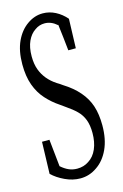

<svg xmlns="http://www.w3.org/2000/svg" viewBox="-127 -890 611 953"><g transform="rotate(-15 178.5 -414.0)"><path d="M21 -55.7Q23.4 -134.3 25.9 -219.2Q25.9 -219.2 64 -219.2Q71.3 -146.5 78.6 -79.6Q98.6 -62 118.2 -53.5Q137.7 -44.9 161.1 -44.9Q194.8 -44.9 220.7 -62.5Q249 -80.1 264.2 -115.2Q279.3 -150.4 279.3 -196.8Q279.3 -236.8 268.8 -264.6Q258.3 -292.5 237.1 -313.5Q215.8 -334.5 186 -354.5Q172.4 -363.8 158.7 -374Q122.6 -397.9 93 -430.7Q63.5 -463.4 47.1 -508.5Q30.8 -553.7 30.8 -614.7Q30.8 -684.1 53.2 -732.7Q75.7 -781.2 113.8 -807.6Q150.9 -834 193.4 -834Q227.5 -834 258.3 -818.1Q289.1 -802.2 313 -774.4Q310.5 -704.1 308.1 -624Q308.1 -624 269.5 -624Q262.2 -695.3 254.4 -756.8Q253.9 -762.2 252.9 -757.8Q223.6 -783.7 189.9 -783.7Q162.1 -783.7 140.1 -767.6Q115.2 -751.5 100.6 -719.7Q85.9 -688 85.9 -641.6Q85.9 -602.5 96.7 -573.2Q117.2 -517.6 171.9 -481.9Q185.5 -474.1 199.2 -463.9Q247.1 -434.1 277.8 -398.4Q308.6 -362.8 322.5 -320.3Q336.4 -277.8 336.4 -220.7Q336.4 -149.9 313 -99.1Q289.6 -48.3 249.5 -21.5Q210.4 5.9 164.1 5.9Q124.5 5.9 85.4 -12.5Q46.4 -30.8 21 -55.7Z"/></g></svg>

Font: Scarab Serif
Style: Light
Weight: 300
Designer: John Roberts
Foundry: Scarab
Version: 1.0